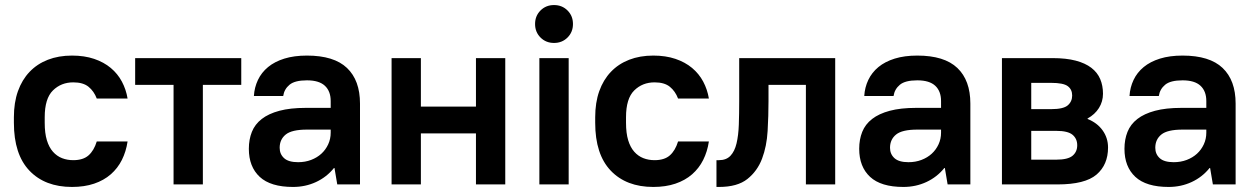

<svg xmlns="http://www.w3.org/2000/svg" viewBox="-20 -730 4971 760"><path d="M265 10Q158 10 96.5 -54.5Q35 -119 35 -244V-266Q35 -324 51 -369Q67 -414 97 -445.5Q127 -477 169.5 -493.5Q212 -510 265 -510Q314 -510 352.5 -497Q391 -484 418.5 -461Q446 -438 462.5 -407Q479 -376 485 -340H363Q352 -369 330.5 -386.5Q309 -404 270 -404Q222 -404 189.5 -372Q157 -340 157 -266V-244Q157 -203 165.5 -175Q174 -147 189.5 -129.5Q205 -112 225.5 -104Q246 -96 270 -96Q309 -96 330.5 -115Q352 -134 363 -170H485Q479 -130 462.5 -97Q446 -64 418.5 -40Q391 -16 352.5 -3Q314 10 265 10Z M667 -394H515V-500H935V-394H783V0H667Z M1140 10Q1051 10 1008 -30Q965 -70 965 -141Q965 -178 977 -208Q989 -238 1016 -259Q1043 -280 1086 -291.5Q1129 -303 1190 -303H1289V-330Q1289 -369 1266 -390.5Q1243 -412 1195 -412Q1147 -412 1126 -394.5Q1105 -377 1101 -350H985Q987 -384 1001 -413.5Q1015 -443 1041 -464.5Q1067 -486 1105.5 -498Q1144 -510 1195 -510Q1302 -510 1353.5 -461Q1405 -412 1405 -320V0H1315L1304 -65H1302Q1273 -29 1231 -9.5Q1189 10 1140 10ZM1160 -88Q1188 -88 1211.5 -97Q1235 -106 1252 -121.5Q1269 -137 1279 -158.5Q1289 -180 1289 -205V-217H1195Q1135 -217 1111 -197.5Q1087 -178 1087 -145Q1087 -120 1104.5 -104Q1122 -88 1160 -88Z M1530 -500H1646V-308H1864V-500H1980V0H1864V-202H1646V0H1530Z M2115 -500H2231V0H2115ZM2173 -560Q2141 -560 2119.5 -581.5Q2098 -603 2098 -635Q2098 -667 2119.5 -688.5Q2141 -710 2173 -710Q2205 -710 2226.5 -688.5Q2248 -667 2248 -635Q2248 -603 2226.5 -581.5Q2205 -560 2173 -560Z M2566 10Q2459 10 2397.5 -54.5Q2336 -119 2336 -244V-266Q2336 -324 2352 -369Q2368 -414 2398 -445.5Q2428 -477 2470.5 -493.5Q2513 -510 2566 -510Q2615 -510 2653.5 -497Q2692 -484 2719.5 -461Q2747 -438 2763.5 -407Q2780 -376 2786 -340H2664Q2653 -369 2631.5 -386.5Q2610 -404 2571 -404Q2523 -404 2490.5 -372Q2458 -340 2458 -266V-244Q2458 -203 2466.5 -175Q2475 -147 2490.5 -129.5Q2506 -112 2526.5 -104Q2547 -96 2571 -96Q2610 -96 2631.5 -115Q2653 -134 2664 -170H2786Q2780 -130 2763.5 -97Q2747 -64 2719.5 -40Q2692 -16 2653.5 -3Q2615 10 2566 10Z M2816 -96H2826Q2855 -96 2871.5 -113.5Q2888 -131 2895.5 -162.5Q2903 -194 2904.5 -236.5Q2906 -279 2906 -330V-500H3286V0H3170V-394H3022V-330Q3022 -272 3018.5 -211.5Q3015 -151 2996.5 -102Q2978 -53 2938.5 -21.5Q2899 10 2826 10H2816Z M3556 10Q3467 10 3424 -30Q3381 -70 3381 -141Q3381 -178 3393 -208Q3405 -238 3432 -259Q3459 -280 3502 -291.5Q3545 -303 3606 -303H3705V-330Q3705 -369 3682 -390.5Q3659 -412 3611 -412Q3563 -412 3542 -394.5Q3521 -377 3517 -350H3401Q3403 -384 3417 -413.5Q3431 -443 3457 -464.5Q3483 -486 3521.5 -498Q3560 -510 3611 -510Q3718 -510 3769.5 -461Q3821 -412 3821 -320V0H3731L3720 -65H3718Q3689 -29 3647 -9.5Q3605 10 3556 10ZM3576 -88Q3604 -88 3627.5 -97Q3651 -106 3668 -121.5Q3685 -137 3695 -158.5Q3705 -180 3705 -205V-217H3611Q3551 -217 3527 -197.5Q3503 -178 3503 -145Q3503 -120 3520.5 -104Q3538 -88 3576 -88Z M3946 -500H4146Q4200 -500 4238 -490Q4276 -480 4300 -461.5Q4324 -443 4335 -417Q4346 -391 4346 -359Q4346 -328 4330 -302.5Q4314 -277 4285 -261V-259Q4323 -244 4344.5 -214Q4366 -184 4366 -146Q4366 -78 4320.5 -39Q4275 0 4166 0H3946ZM4224 -352Q4224 -376 4206.5 -389Q4189 -402 4141 -402H4062V-298H4141Q4189 -298 4206.5 -313Q4224 -328 4224 -352ZM4244 -155Q4244 -181 4225.5 -196.5Q4207 -212 4161 -212H4062V-98H4161Q4207 -98 4225.5 -113.5Q4244 -129 4244 -155Z M4606 10Q4517 10 4474 -30Q4431 -70 4431 -141Q4431 -178 4443 -208Q4455 -238 4482 -259Q4509 -280 4552 -291.5Q4595 -303 4656 -303H4755V-330Q4755 -369 4732 -390.5Q4709 -412 4661 -412Q4613 -412 4592 -394.5Q4571 -377 4567 -350H4451Q4453 -384 4467 -413.5Q4481 -443 4507 -464.5Q4533 -486 4571.5 -498Q4610 -510 4661 -510Q4768 -510 4819.5 -461Q4871 -412 4871 -320V0H4781L4770 -65H4768Q4739 -29 4697 -9.5Q4655 10 4606 10ZM4626 -88Q4654 -88 4677.5 -97Q4701 -106 4718 -121.5Q4735 -137 4745 -158.5Q4755 -180 4755 -205V-217H4661Q4601 -217 4577 -197.5Q4553 -178 4553 -145Q4553 -120 4570.5 -104Q4588 -88 4626 -88Z"/></svg>

Font: PT Root UI Bold
Style: Regular
Weight: 700
Designer: Vitaly Kuzmin
Foundry: ParaType Ltd.
Version: Version 2.000G